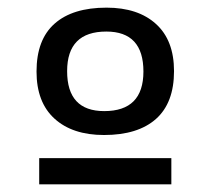

<svg xmlns="http://www.w3.org/2000/svg" viewBox="-20 -737 550 502"><path d="M252 -384Q169.5 -384 122.5 -426.8Q75.5 -469.5 75.5 -550Q75.5 -633.5 122.8 -675.2Q170 -717 258.5 -717Q341 -717 388 -674.2Q435 -631.5 435 -551Q435 -468 387.8 -426Q340.5 -384 252 -384ZM252.5 -446.5Q355 -446.5 355 -550Q355 -654.5 258 -654.5Q155.5 -654.5 155.5 -551Q155.5 -446.5 252.5 -446.5ZM82.5 -255V-323.5H428V-255Z"/></svg>

Font: Newsreader Caption
Style: Regular
Weight: 400
Designer: Hugues Gentile
Foundry: Production Type
Version: Version 1.001